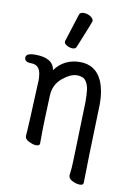

<svg xmlns="http://www.w3.org/2000/svg" viewBox="-103 -833 748 1089"><g transform="rotate(10 271.5 -288.5)"><path d="M435 193Q418 193 394.5 182.5Q371 172 370 156L369 153Q375 110 376 65L386 -274Q386 -316 382.5 -344.5Q379 -373 364 -394Q349 -415 313 -415Q276 -415 230.5 -377.5Q185 -340 181 -279Q174 -104 174 -74Q174 -10 173.5 3Q173 16 152 16Q136 16 111.5 4.5Q87 -7 87 -26Q91 -64 103 -350Q103 -364 101 -379Q95 -437 45 -437Q6 -437 6 -463Q6 -489 59 -489Q163 -489 173 -420Q226 -492 317 -492Q408 -492 445 -408Q468 -354 468 -281V-270Q457 73 456 179Q456 193 435 193ZM261 -561Q245 -561 228.5 -570Q212 -579 212 -590Q212 -598 214 -600L263 -754Q267 -770 290 -770Q309 -770 327.5 -759Q346 -748 346 -732Q346 -728 283 -574Q278 -561 261 -561Z"/></g></svg>

Font: LXGW WenKai Lite Medium
Style: Regular
Weight: 500
Designer: LXGW / Fontworks Inc.
Foundry: LXGW / Fontworks Inc.
Version: Version 1.511; March 25, 2025